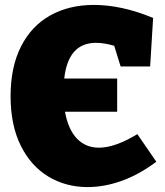

<svg xmlns="http://www.w3.org/2000/svg" viewBox="-20 -745 672 780"><path d="M615 -88Q546 -36 475 -10.5Q404 15 336 15Q247 15 176 -28Q105 -71 64 -154Q23 -237 23 -354Q23 -473 65.5 -556.5Q108 -640 184.5 -682.5Q261 -725 361 -725Q475 -725 602 -672L590 -475H470L444 -559Q404 -571 370 -571Q257 -571 241 -426H456V-291H244Q257 -219 292.5 -182Q328 -145 382 -145Q447 -145 538 -200Z"/></svg>

Font: Bitter Pro Black
Style: Regular
Weight: 900
Designer: Sol Matas, and Bitter project Authors
Foundry: Sol Matas
Version: Version 1.010